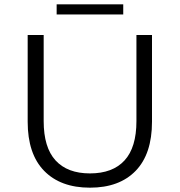

<svg xmlns="http://www.w3.org/2000/svg" viewBox="-20 -862 832 888"><path d="M108 -299V-700H182V-302Q182 -180 237 -120Q292 -60 396 -60Q501 -60 556 -120Q611 -180 611 -302V-700H683V-299Q683 -150 607.5 -72Q532 6 396 6Q260 6 184 -72Q108 -150 108 -299ZM242 -842H550V-795H242Z"/></svg>

Font: Montserrat-Regular
Style: Regular
Weight: 400
Version: Version 7.200